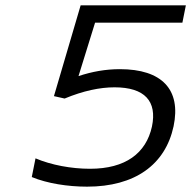

<svg xmlns="http://www.w3.org/2000/svg" viewBox="-20 -690 716 719"><path d="M306 9C485 9 599 -73 630 -217C659 -355 586 -431 429 -431C376 -431 325 -422 274 -405L336 -605H663L676 -670H282L182 -330L222 -321C292 -350 354 -363 409 -363C522 -363 569 -311 549 -216C527 -116 450 -58 317 -58C247 -58 172 -72 113 -97L99 -27C157 -3 234 9 306 9Z"/></svg>

Font: LT Wave Text Light Italic
Style: Regular
Weight: 300
Designer: Daniel Lyons
Version: Version 2.5 (Glyphs App)